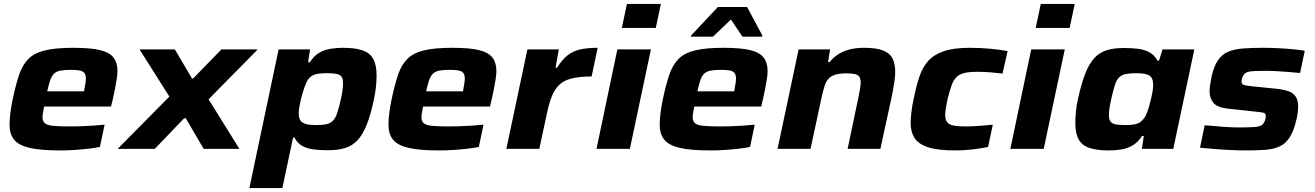

<svg xmlns="http://www.w3.org/2000/svg" viewBox="-20 -763 6738 984"><path d="M288 8Q189 8 132.5 -5Q76 -18 52.5 -47Q29 -76 29 -123Q29 -150 33 -183Q37 -216 45 -254Q61 -330 78.5 -381Q96 -432 126.5 -462Q157 -492 211.5 -505Q266 -518 356 -518Q445 -518 493.5 -506Q542 -494 562 -467.5Q582 -441 582 -399Q582 -381 578 -356.5Q574 -332 569 -305.5Q564 -279 558 -254L549 -217H206Q203 -200 200.5 -186Q198 -172 198 -161Q198 -142 210 -131.5Q222 -121 253 -118Q284 -115 341 -115Q364 -115 394 -116Q424 -117 455.5 -119Q487 -121 516 -124L492 -10Q469 -5 434.5 -1Q400 3 362.5 5.5Q325 8 288 8ZM222 -295H411L413 -308Q416 -325 418 -337Q420 -349 420 -360Q420 -380 412 -389.5Q404 -399 387 -402Q370 -405 343 -405Q309 -405 289 -401Q269 -397 257 -385.5Q245 -374 237.5 -352.5Q230 -331 222 -295Z M583 0 848 -268 695 -510H876L964 -361H970L1115 -510H1301L1049 -254L1207 0H1024L932 -157H924L773 0Z M1258 201 1408 -510H1569L1559 -444H1568Q1589 -477 1616 -492.5Q1643 -508 1674 -513Q1705 -518 1738 -518Q1799 -518 1836.5 -505.5Q1874 -493 1892 -462.5Q1910 -432 1910 -376Q1910 -351 1907 -320Q1904 -289 1896 -252Q1880 -175 1859.5 -124Q1839 -73 1812.5 -44.5Q1786 -16 1749 -4.5Q1712 7 1661 7Q1623 7 1589 3Q1555 -1 1529.5 -15Q1504 -29 1489 -58H1482L1427 201ZM1598 -122Q1632 -122 1652.5 -126.5Q1673 -131 1686 -144Q1699 -157 1708 -183.5Q1717 -210 1727 -255Q1733 -282 1735.5 -301.5Q1738 -321 1738 -336Q1738 -360 1730 -370.5Q1722 -381 1703 -384.5Q1684 -388 1652 -388Q1624 -388 1605 -384Q1586 -380 1574 -371Q1562 -362 1553 -346Q1548 -336 1542 -320Q1536 -304 1530.5 -285Q1525 -266 1520.5 -246.5Q1516 -227 1513.5 -210.5Q1511 -194 1511 -181Q1511 -148 1530.5 -135Q1550 -122 1598 -122Z M2230 8Q2131 8 2074.5 -5Q2018 -18 1994.5 -47Q1971 -76 1971 -123Q1971 -150 1975 -183Q1979 -216 1987 -254Q2003 -330 2020.5 -381Q2038 -432 2068.5 -462Q2099 -492 2153.5 -505Q2208 -518 2298 -518Q2387 -518 2435.5 -506Q2484 -494 2504 -467.5Q2524 -441 2524 -399Q2524 -381 2520 -356.5Q2516 -332 2511 -305.5Q2506 -279 2500 -254L2491 -217H2148Q2145 -200 2142.5 -186Q2140 -172 2140 -161Q2140 -142 2152 -131.5Q2164 -121 2195 -118Q2226 -115 2283 -115Q2306 -115 2336 -116Q2366 -117 2397.5 -119Q2429 -121 2458 -124L2434 -10Q2411 -5 2376.5 -1Q2342 3 2304.5 5.5Q2267 8 2230 8ZM2164 -295H2353L2355 -308Q2358 -325 2360 -337Q2362 -349 2362 -360Q2362 -380 2354 -389.5Q2346 -399 2329 -402Q2312 -405 2285 -405Q2251 -405 2231 -401Q2211 -397 2199 -385.5Q2187 -374 2179.5 -352.5Q2172 -331 2164 -295Z M2575 0 2683 -510H2844L2827 -416H2835Q2861 -458 2889.5 -480Q2918 -502 2955 -510Q2992 -518 3043 -518L3012 -371Q2950 -371 2910 -361Q2870 -351 2846.5 -328.5Q2823 -306 2808.5 -270.5Q2794 -235 2783 -182L2744 0Z M3167 -620 3193 -743H3367L3341 -620ZM3037 0 3144 -510H3316L3208 0Z M3620 8Q3521 8 3464.5 -5Q3408 -18 3384.5 -47Q3361 -76 3361 -123Q3361 -150 3365 -183Q3369 -216 3377 -254Q3393 -330 3410.5 -381Q3428 -432 3458.5 -462Q3489 -492 3543.5 -505Q3598 -518 3688 -518Q3777 -518 3825.5 -506Q3874 -494 3894 -467.5Q3914 -441 3914 -399Q3914 -381 3910 -356.5Q3906 -332 3901 -305.5Q3896 -279 3890 -254L3881 -217H3538Q3535 -200 3532.5 -186Q3530 -172 3530 -161Q3530 -142 3542 -131.5Q3554 -121 3585 -118Q3616 -115 3673 -115Q3696 -115 3726 -116Q3756 -117 3787.5 -119Q3819 -121 3848 -124L3824 -10Q3801 -5 3766.5 -1Q3732 3 3694.5 5.5Q3657 8 3620 8ZM3554 -295H3743L3745 -308Q3748 -325 3750 -337Q3752 -349 3752 -360Q3752 -380 3744 -389.5Q3736 -399 3719 -402Q3702 -405 3675 -405Q3641 -405 3621 -401Q3601 -397 3589 -385.5Q3577 -374 3569.5 -352.5Q3562 -331 3554 -295ZM3521 -575 3522 -581 3659 -727H3809L3887 -581L3886 -575H3785L3726 -663L3634 -575Z M3965 0 4073 -510H4234L4224 -445H4232Q4253 -471 4279.5 -487Q4306 -503 4338 -510.5Q4370 -518 4408 -518Q4471 -518 4505.5 -504.5Q4540 -491 4554 -463.5Q4568 -436 4568 -395Q4568 -374 4563.5 -343Q4559 -312 4553 -281L4492 0H4324L4380 -267Q4383 -282 4387 -305Q4391 -328 4391 -339Q4391 -360 4384 -370Q4377 -380 4361 -383.5Q4345 -387 4318 -387Q4282 -387 4260 -380Q4238 -373 4225.5 -359Q4213 -345 4206 -322.5Q4199 -300 4192 -270L4134 0Z M4876 8Q4786 8 4736 -8.5Q4686 -25 4666.5 -56.5Q4647 -88 4647 -133Q4647 -154 4651 -189Q4655 -224 4664 -263Q4676 -322 4691.5 -369Q4707 -416 4735.5 -449Q4764 -482 4815 -500Q4866 -518 4950 -518Q5002 -518 5052 -513.5Q5102 -509 5144 -501L5118 -386Q5095 -389 5059.5 -392Q5024 -395 4990 -395Q4948 -395 4922.5 -389Q4897 -383 4881.5 -367.5Q4866 -352 4856.5 -324.5Q4847 -297 4836 -255Q4831 -229 4827.5 -208.5Q4824 -188 4824 -174Q4824 -150 4834 -137Q4844 -124 4867.5 -119.5Q4891 -115 4930 -115Q4960 -115 4998.5 -118Q5037 -121 5068 -124L5044 -10Q5007 -2 4962.5 3Q4918 8 4876 8Z M5288 -620 5314 -743H5488L5462 -620ZM5158 0 5265 -510H5437L5329 0Z M5663 8Q5603 8 5564.5 -4.5Q5526 -17 5508.5 -48Q5491 -79 5491 -134Q5491 -159 5494 -190.5Q5497 -222 5505 -258Q5522 -335 5542 -386Q5562 -437 5588.5 -465.5Q5615 -494 5651.5 -505.5Q5688 -517 5739 -517Q5778 -517 5811.5 -513Q5845 -509 5871 -495Q5897 -481 5912 -452H5920L5938 -510H6101L5993 0H5832L5842 -66H5833Q5812 -34 5785 -18Q5758 -2 5727 3Q5696 8 5663 8ZM5749 -122Q5778 -122 5796.5 -126Q5815 -130 5827 -139.5Q5839 -149 5848 -164Q5854 -174 5860 -190Q5866 -206 5871 -225Q5876 -244 5880.5 -263Q5885 -282 5887.5 -299Q5890 -316 5890 -329Q5890 -363 5871 -375.5Q5852 -388 5803 -388Q5770 -388 5749 -383.5Q5728 -379 5715 -366Q5702 -353 5693.5 -326.5Q5685 -300 5675 -255Q5669 -228 5666 -208.5Q5663 -189 5663 -174Q5663 -151 5671.5 -140Q5680 -129 5698.5 -125.5Q5717 -122 5749 -122Z M6371 8Q6333 8 6289.5 6Q6246 4 6204.5 0.5Q6163 -3 6130 -6L6154 -121Q6181 -119 6205 -117Q6229 -115 6251.5 -113Q6274 -111 6295 -110.5Q6316 -110 6335 -110Q6382 -110 6408 -112Q6434 -114 6445 -121Q6456 -128 6462 -143Q6465 -150 6466 -156Q6467 -162 6467 -167Q6467 -182 6456 -185Q6445 -188 6413 -191L6266 -207Q6218 -213 6198.5 -236.5Q6179 -260 6179 -296Q6179 -309 6182 -328.5Q6185 -348 6189 -369Q6201 -423 6221.5 -453.5Q6242 -484 6273.5 -497.5Q6305 -511 6350 -514.5Q6395 -518 6453 -518Q6490 -518 6530.5 -516Q6571 -514 6607 -510.5Q6643 -507 6667 -503L6643 -389Q6611 -392 6578.5 -394.5Q6546 -397 6519 -398.5Q6492 -400 6477 -400Q6436 -400 6411 -399Q6386 -398 6372.5 -393.5Q6359 -389 6352 -376Q6348 -370 6345.5 -361.5Q6343 -353 6343 -346Q6343 -332 6352.5 -328.5Q6362 -325 6394 -321L6533 -307Q6563 -303 6585 -295Q6607 -287 6620 -268.5Q6633 -250 6633 -216Q6633 -204 6631 -187Q6629 -170 6624 -150Q6611 -93 6590.5 -60.5Q6570 -28 6540 -13.5Q6510 1 6468 4.5Q6426 8 6371 8Z"/></svg>

Font: Saira Expanded
Style: Bold Italic
Weight: 700
Width: 7
Italic angle: -12°
Designer: Hector Gatti with collaboration of the Omnibus-Type team
Foundry: Omnibus-Type
Version: Version 1.101